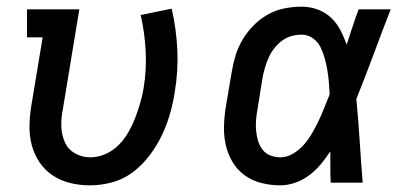

<svg xmlns="http://www.w3.org/2000/svg" viewBox="-20 -548 1240 576"><path d="M250 8Q219 8 190.5 1Q162 -6 138.5 -21.5Q115 -37 99 -60.5Q83 -84 75.5 -112Q68 -140 68.5 -170.5Q69 -201 74 -231L108 -436H61V-520H218L168 -217Q163 -192 164 -167.5Q165 -143 174.5 -121.5Q184 -100 205 -88Q226 -76 251 -76Q273 -76 295.5 -85.5Q318 -95 335.5 -112.5Q353 -130 365 -151Q377 -172 385.5 -194Q394 -216 400.5 -238.5Q407 -261 411 -284Q420 -340 417 -395.5Q414 -451 402 -503L495 -522Q509 -462 512 -398.5Q515 -335 504 -270Q499 -238 489.5 -205Q480 -172 465 -141Q450 -110 428.5 -81.5Q407 -53 378.5 -31.5Q350 -10 316.5 -1Q283 8 250 8Z M821 8Q792 8 764 1Q736 -6 713.5 -22.5Q691 -39 677 -63Q663 -87 657 -114.5Q651 -142 652 -171.5Q653 -201 658 -231L675 -331Q679 -356 686.5 -381Q694 -406 708 -429.5Q722 -453 741.5 -472.5Q761 -492 784.5 -505Q808 -518 834 -523Q860 -528 885 -528Q910 -528 933 -519.5Q956 -511 973 -495Q990 -479 1001 -458Q1012 -437 1020 -414Q1029 -441 1037.5 -467.5Q1046 -494 1056 -520H1152Q1126 -453 1101 -385.5Q1076 -318 1049 -251Q1055 -189 1059 -126Q1063 -63 1068 0H972Q971 -23 971 -46.5Q971 -70 971 -94Q958 -74 942.5 -55.5Q927 -37 908 -22.5Q889 -8 866 0Q843 8 821 8ZM821 -76Q841 -76 860 -87.5Q879 -99 893 -115.5Q907 -132 917.5 -150.5Q928 -169 937 -188Q946 -207 953.5 -226.5Q961 -246 969 -265Q968 -284 966.5 -302Q965 -320 962 -338Q959 -356 954 -373.5Q949 -391 941.5 -406.5Q934 -422 919 -433Q904 -444 885 -444Q870 -444 855 -440Q840 -436 827 -426.5Q814 -417 803.5 -404Q793 -391 786.5 -376.5Q780 -362 775.5 -347Q771 -332 768 -317L752 -217Q749 -201 748 -185.5Q747 -170 748.5 -154.5Q750 -139 754.5 -124.5Q759 -110 768 -98.5Q777 -87 791.5 -81.5Q806 -76 821 -76Z"/></svg>

Font: Iosevka Etoile Medium
Style: Italic
Weight: 500
Italic angle: -9°
Designer: Belleve Invis
Foundry: Belleve Invis
Version: Version 22.1.2; ttfautohint (v1.8.4)